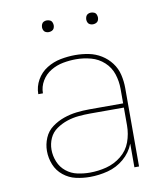

<svg xmlns="http://www.w3.org/2000/svg" viewBox="-81 -780 739 855"><g transform="rotate(-10 288.0 -352.0)"><path d="M257 8Q298 8 338.5 -2.5Q379 -13 411.5 -40.5Q444 -68 459 -107V0H480V-355Q480 -385 473 -415Q466 -445 447.5 -469.5Q429 -494 403 -510Q377 -526 347 -532Q317 -538 286 -538Q253 -538 219.5 -531.5Q186 -525 157 -507Q128 -489 111 -459Q94 -429 94 -395H115Q115 -425 130.5 -451Q146 -477 172 -492.5Q198 -508 227.5 -513.5Q257 -519 286 -519Q320 -519 353.5 -510Q387 -501 412.5 -477.5Q438 -454 448.5 -421.5Q459 -389 459 -355V-289H307Q277 -289 247.5 -285.5Q218 -282 189.5 -272Q161 -262 136.5 -244Q112 -226 100 -197.5Q88 -169 88 -139Q88 -107 100 -77Q112 -47 137.5 -26.5Q163 -6 194 1Q225 8 257 8ZM260 -11Q232 -11 204 -17Q176 -23 153.5 -41Q131 -59 120 -86Q109 -113 109 -141Q109 -168 120 -192.5Q131 -217 153.5 -232.5Q176 -248 201.5 -256.5Q227 -265 254 -267.5Q281 -270 307 -270H459V-189Q459 -151 446 -115Q433 -79 402.5 -54.5Q372 -30 335 -20.5Q298 -11 260 -11ZM388 -659Q395 -659 402 -662Q409 -665 412 -671.5Q415 -678 415 -685Q415 -692 412 -699Q409 -706 402 -709Q395 -712 388 -712Q381 -712 374.5 -709Q368 -706 365 -699Q362 -692 362 -685Q362 -678 365 -671.5Q368 -665 374.5 -662Q381 -659 388 -659ZM188 -659Q195 -659 202 -662Q209 -665 212 -671.5Q215 -678 215 -685Q215 -692 212 -699Q209 -706 202 -709Q195 -712 188 -712Q181 -712 174.5 -709Q168 -706 165 -699Q162 -692 162 -685Q162 -678 165 -671.5Q168 -665 174.5 -662Q181 -659 188 -659Z"/></g></svg>

Font: Iosevka Sparkle Thin
Style: Regular
Weight: 100
Designer: Belleve Invis
Foundry: Belleve Invis
Version: Version 4.5.0; ttfautohint (v1.8.3)